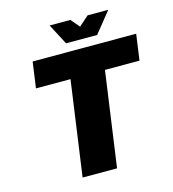

<svg xmlns="http://www.w3.org/2000/svg" viewBox="-125 -973 968 1075"><g transform="rotate(-15 359.0 -435.0)"><path d="M718.3 -700.2 697.3 -549.8H497.1L419.9 0H220.2L297.4 -549.8H97.2L118.2 -700.2ZM602.1 -870.1 505.4 -750H325.2L262.2 -870.1H382.3L425.3 -819.8L482.4 -870.1Z"/></g></svg>

Font: Fivo Sans Heavy
Style: Regular
Weight: 900
Designer: Alexander Slobzheninov
Foundry: Alexander Slobzheninov
Version: 1.0